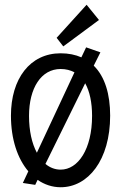

<svg xmlns="http://www.w3.org/2000/svg" viewBox="-20 -777 509 807"><path d="M402 -557 342 -578 322 -536C297 -547 268 -553 235 -553C106 -553 26 -446 26 -291C26 -191 54 -110 99 -57L76 -8L128 0L138 -21C167 -1 200 10 235 10C350 10 443 -104 443 -291C443 -381 421 -455 374 -501ZM367 -290C367 -150 308 -64 235 -64C212 -64 190 -72 171 -88L338 -427C357 -393 367 -346 367 -290ZM102 -290C102 -407 153 -487 235 -487C257 -487 276 -482 293 -473L135 -135C114 -174 102 -227 102 -290ZM396 -693 344 -757 218 -618 246 -582Z"/></svg>

Font: Englebert
Style: Regular
Weight: 400
Designer: Astigmatic (AOETI)
Foundry: Astigmatic (AOETI)
Version: Version 1.000